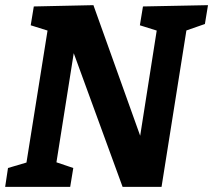

<svg xmlns="http://www.w3.org/2000/svg" viewBox="-21 -724 826 744"><path d="M-1 0 10 -73 98 -99 79 -78 166 -623 181 -600 98 -626 110 -699 341 -704 534 -165H517L589 -623L604 -600L521 -626L533 -699L785 -704L773 -631L687 -601L704 -623L605 0H454L253 -550L270 -551L195 -78L186 -99L263 -73L251 0Z"/></svg>

Font: Bitter Thin
Style: Bold Italic
Weight: 700
Italic angle: -9°
Version: Version 3.021